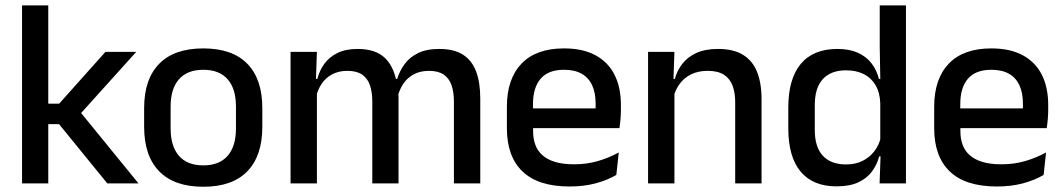

<svg xmlns="http://www.w3.org/2000/svg" viewBox="-20 -682 3957 714"><path d="M379 0 199.5 -220.5H151V-296.5H200L372 -489H486.5L272.5 -251.5V-273L495 0ZM62 0V-662H159.5V0Z M736 12.5Q628 12.5 572 -45Q516 -102.5 516 -210.5V-280Q516 -387.5 572 -444.8Q628 -502 736 -502Q844 -502 899.8 -444.8Q955.5 -387.5 955.5 -280V-210.5Q955.5 -102.5 899.8 -45Q844 12.5 736 12.5ZM736 -67Q795.5 -67 826.5 -102.5Q857.5 -138 857.5 -204.5V-286Q857.5 -352 826.5 -387.2Q795.5 -422.5 736 -422.5Q676.5 -422.5 645.5 -387.2Q614.5 -352 614.5 -286V-204.5Q614.5 -138 645.5 -102.5Q676.5 -67 736 -67Z M1668 0V-304.5Q1668 -339 1659.2 -364.8Q1650.5 -390.5 1630.2 -404.5Q1610 -418.5 1575.5 -418.5Q1542.5 -418.5 1518.5 -405.5Q1494.5 -392.5 1479.8 -370.5Q1465 -348.5 1458.5 -320.5L1445.5 -388.5H1457Q1466 -418 1484.5 -443.5Q1503 -469 1534.5 -484.5Q1566 -500 1614 -500Q1668 -500 1701.5 -478.8Q1735 -457.5 1750.5 -416.2Q1766 -375 1766 -315.5V0ZM1060.5 0V-489H1158.5L1154.5 -374.5L1158.5 -368.5V0ZM1364.5 0V-304.5Q1364.5 -339 1355.8 -364.8Q1347 -390.5 1326.8 -404.5Q1306.5 -418.5 1272 -418.5Q1239 -418.5 1215 -405.5Q1191 -392.5 1176.2 -370.5Q1161.5 -348.5 1155 -320.5L1139 -388.5H1160Q1168 -419.5 1186.2 -444.8Q1204.5 -470 1235 -485Q1265.5 -500 1310 -500Q1378 -500 1413 -465Q1448 -430 1457 -363Q1459.5 -353.5 1460.8 -341.5Q1462 -329.5 1462 -318V0Z M2098.5 11.5Q1981.5 11.5 1923.2 -44.2Q1865 -100 1865 -205V-285Q1865 -388.5 1919.2 -445.2Q1973.5 -502 2077.5 -502Q2148 -502 2195 -476.2Q2242 -450.5 2265.5 -403.5Q2289 -356.5 2289 -292V-273.5Q2289 -256.5 2287.5 -239Q2286 -221.5 2283.5 -205.5H2193.5Q2194.5 -231.5 2194.8 -254.5Q2195 -277.5 2195 -296.5Q2195 -337 2182 -365Q2169 -393 2143 -407.8Q2117 -422.5 2077.5 -422.5Q2019 -422.5 1990.5 -389.2Q1962 -356 1962 -294.5V-248.5L1962.5 -237V-193.5Q1962.5 -166 1970.8 -143.5Q1979 -121 1997.2 -104.8Q2015.5 -88.5 2044.5 -79.8Q2073.5 -71 2115 -71Q2162 -71 2203.2 -83Q2244.5 -95 2281 -115L2272 -31.5Q2239 -12 2195.2 -0.2Q2151.5 11.5 2098.5 11.5ZM1917 -205.5V-279H2263.5V-205.5Z M2714 0V-302Q2714 -337.5 2704.2 -363.5Q2694.5 -389.5 2672.2 -404Q2650 -418.5 2611.5 -418.5Q2576 -418.5 2550 -405.5Q2524 -392.5 2507.8 -370.5Q2491.5 -348.5 2484.5 -320.5L2468.5 -388.5H2489.5Q2498 -419.5 2517.5 -444.8Q2537 -470 2569.5 -485Q2602 -500 2650 -500Q2707.5 -500 2743 -478.2Q2778.5 -456.5 2795.2 -415Q2812 -373.5 2812 -313V0ZM2390 0V-489H2488L2484 -374.5L2488 -368.5V0Z M3090.5 11Q3003 11 2957.2 -44Q2911.5 -99 2911.5 -204.5V-282Q2911.5 -388.5 2957.8 -444.2Q3004 -500 3094.5 -500Q3138 -500 3169.2 -486.2Q3200.5 -472.5 3220.2 -447.5Q3240 -422.5 3248.5 -388.5H3281L3253.5 -298Q3252 -338 3236 -365.2Q3220 -392.5 3192 -406.5Q3164 -420.5 3126.5 -420.5Q3070 -420.5 3040 -388Q3010 -355.5 3010 -291.5V-198Q3010 -135.5 3039.8 -103Q3069.5 -70.5 3126.5 -70.5Q3161 -70.5 3187.2 -83.5Q3213.5 -96.5 3231 -119Q3248.5 -141.5 3255 -169.5L3278 -100.5H3249.5Q3241.5 -70 3222.8 -44.5Q3204 -19 3172 -4Q3140 11 3090.5 11ZM3251 0 3255 -114.5 3253.5 -145.5V-348.5L3254 -367.5L3251.5 -506V-662H3349V0Z M3687.5 11.5Q3570.5 11.5 3512.2 -44.2Q3454 -100 3454 -205V-285Q3454 -388.5 3508.2 -445.2Q3562.5 -502 3666.5 -502Q3737 -502 3784 -476.2Q3831 -450.5 3854.5 -403.5Q3878 -356.5 3878 -292V-273.5Q3878 -256.5 3876.5 -239Q3875 -221.5 3872.5 -205.5H3782.5Q3783.5 -231.5 3783.8 -254.5Q3784 -277.5 3784 -296.5Q3784 -337 3771 -365Q3758 -393 3732 -407.8Q3706 -422.5 3666.5 -422.5Q3608 -422.5 3579.5 -389.2Q3551 -356 3551 -294.5V-248.5L3551.5 -237V-193.5Q3551.5 -166 3559.8 -143.5Q3568 -121 3586.2 -104.8Q3604.5 -88.5 3633.5 -79.8Q3662.5 -71 3704 -71Q3751 -71 3792.2 -83Q3833.5 -95 3870 -115L3861 -31.5Q3828 -12 3784.2 -0.2Q3740.5 11.5 3687.5 11.5ZM3506 -205.5V-279H3852.5V-205.5Z"/></svg>

Font: Anek Tamil Medium Medium
Style: Regular
Weight: 500
Version: Version 1.003